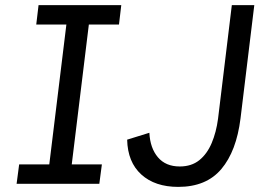

<svg xmlns="http://www.w3.org/2000/svg" viewBox="-20 -720 1043 752"><path d="M45 0 55 -76H173L240 -624H122L131 -700H455L446 -624H328L261 -76H379L369 0ZM678 12Q587 12 533.5 -36.5Q480 -85 478 -173L565 -200Q568 -140 598.5 -104Q629 -68 684 -68Q730 -68 760.5 -92.5Q791 -117 809 -159.5Q827 -202 834 -255L888 -700H976L922 -256Q906 -128 847 -58Q788 12 678 12Z"/></svg>

Font: Inclusive Sans
Style: Italic
Weight: 400
Italic angle: -7°
Designer: Olivia King
Foundry: Olivia King
Version: Version 2.004